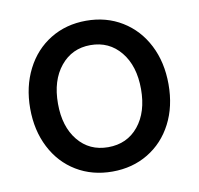

<svg xmlns="http://www.w3.org/2000/svg" viewBox="-65 -584 690 667"><g transform="rotate(-10 280.0 -250.0)"><path d="M36 -249Q36 -326 67 -387Q98 -448 153.5 -482Q209 -516 280 -516Q351 -516 406.5 -482Q462 -448 493 -387.5Q524 -327 524 -249Q524 -171 493 -111Q462 -51 406.5 -17.5Q351 16 280 16Q209 16 153.5 -17.5Q98 -51 67 -111.5Q36 -172 36 -249ZM280 -70Q347 -70 387 -119Q427 -168 427 -249Q427 -331 386.5 -380.5Q346 -430 280 -430Q215 -430 174.5 -380.5Q134 -331 134 -249Q134 -168 174 -119Q214 -70 280 -70Z"/></g></svg>

Font: MedMera Sans Display
Style: Regular
Weight: 500
Designer: Kasper Nordkvist
Foundry: UNCUT.wtf
Version: Version 1.300